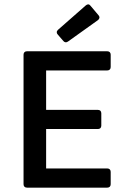

<svg xmlns="http://www.w3.org/2000/svg" viewBox="-20 -860 583 880"><path d="M245.1 -701.2 270.5 -671.9C276.4 -665 284.2 -664.1 292 -669.9L428.7 -767.6C436.5 -773.4 438.5 -782.2 431.6 -790L394.5 -834C388.7 -841.8 380.9 -841.8 373 -835L246.1 -723.6C238.3 -716.8 238.3 -708 245.1 -701.2ZM87.9 -609.4V-15.6C87.9 -5.9 93.8 0 103.5 0H471.7C481.4 0 487.3 -5.9 487.3 -15.6V-72.3C487.3 -82 481.4 -87.9 471.7 -87.9H191.4V-268.6H428.7C438.5 -268.6 444.3 -274.4 444.3 -284.2V-340.8C444.3 -350.6 438.5 -356.4 428.7 -356.4H191.4V-537.1H471.7C481.4 -537.1 487.3 -543 487.3 -552.7V-609.4C487.3 -619.1 481.4 -625 471.7 -625H103.5C93.8 -625 87.9 -619.1 87.9 -609.4Z"/></svg>

Font: Ed Sans Neue Medium
Style: Regular
Weight: 500
Designer: Stephen Hutchings
Version: Version 1.004;PS 001.004;hotconv 1.0.88;makeotf.lib2.5.64775